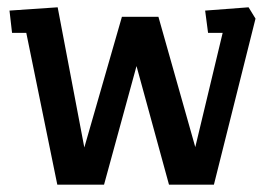

<svg xmlns="http://www.w3.org/2000/svg" viewBox="-20 -506 745 526"><path d="M137 0 52 -416H13L6 -477L138 -486L211 -102L314 -460H414L515 -103L590 -416H550L542 -477L661 -486L680 -455L566 0H443L354 -325L265 0Z"/></svg>

Font: Kreon
Style: Regular
Weight: 400
Designer: Julia Petretta
Foundry: Julia Petretta and Eli Heuer
Version: Version 2.002